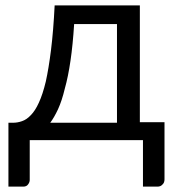

<svg xmlns="http://www.w3.org/2000/svg" viewBox="-20 -527 658 722"><path d="M419.9 -65.4Q419.9 -158.2 419.9 -436.5Q378.9 -436.5 258.8 -436.5Q253.9 -358.4 245.1 -298.8Q236.3 -238.3 223.6 -193.4Q212.9 -148.4 198.2 -116.2Q183.6 -85 168.9 -65.4Q252 -65.4 419.9 -65.4ZM598.6 -67.4Q598.6 -13.7 598.6 147.5Q598.6 160.2 590.8 167Q584 174.8 572.3 174.8Q554.7 174.8 517.6 174.8Q517.6 130.9 517.6 0Q411.1 0 91.8 0Q91.8 37.1 91.8 149.4Q91.8 158.2 85.9 166Q80.1 174.8 67.4 174.8Q48.8 174.8 11.7 174.8Q11.7 139.6 11.7 35.2Q11.7 9.8 11.7 -65.4Q15.6 -65.4 28.3 -65.4Q45.9 -65.4 62.5 -71.3Q80.1 -77.1 95.7 -93.8Q112.3 -110.4 126 -140.6Q140.6 -171.9 152.3 -220.7Q163.1 -269.5 171.9 -339.8Q180.7 -410.2 185.5 -506.8Q292 -506.8 505.9 -506.8Q505.9 -396.5 505.9 -67.4Q529.3 -67.4 598.6 -67.4Z"/></svg>

Font: Lato
Style: Regular
Weight: 400
Designer: Lukasz Dziedzic with Adam Twardoch and Botio Nikoltchev
Version: Version 2.015; 2015-08-06; http://www.latofonts.com/